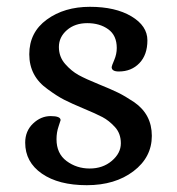

<svg xmlns="http://www.w3.org/2000/svg" viewBox="-20 -530 521 564"><path d="M120 -268Q66 -306 66 -370.5Q66 -435 117.5 -472.5Q169 -510 244 -510Q319 -510 366 -482Q413 -454 413 -411.5Q413 -369 389.5 -344.5Q366 -320 329 -320Q308 -320 308 -333Q308 -336 315.5 -353.5Q323 -371 323 -389Q323 -426 298 -444Q273 -462 236.5 -462Q200 -462 176.5 -441.5Q153 -421 153 -392Q153 -363 171.5 -342Q190 -321 211 -309.5Q232 -298 269 -283Q306 -268 326.5 -258Q347 -248 374 -230Q426 -194 426 -131Q426 -68 372 -27Q318 14 235 14Q152 14 103 -20Q54 -54 54 -111Q54 -145 77 -167Q100 -189 129 -189Q158 -189 158 -177Q158 -176 152 -158.5Q146 -141 146 -121Q146 -79 175.5 -57Q205 -35 243.5 -35Q282 -35 308.5 -57.5Q335 -80 335 -109Q335 -138 317.5 -157Q300 -176 281 -186Q262 -196 226 -211Q190 -226 168.5 -237Q147 -248 120 -268Z"/></svg>

Font: Gabriela
Style: Regular
Weight: 400
Designer: Eduardo Rodriguez Tunni
Foundry: Eduardo Rodriguez Tunni
Version: Version 1.003